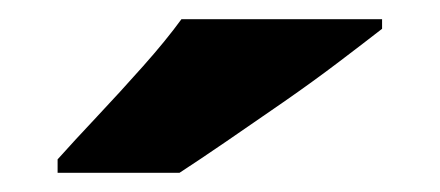

<svg xmlns="http://www.w3.org/2000/svg" viewBox="-20 -786 458 200"><path d="M378 -756Q360 -742 333 -721.5Q306 -701 275 -679.5Q244 -658 215.5 -638.5Q187 -619 167 -606H40V-620Q57 -639 81 -664.5Q105 -690 129 -717Q153 -744 169 -766H378Z"/></svg>

Font: Noto Sans Myanmar Black
Style: Regular
Weight: 900
Designer: Monotype Design Team
Foundry: Monotype Imaging Inc.
Version: Version 2.107; ttfautohint (v1.8.4.7-5d5b)